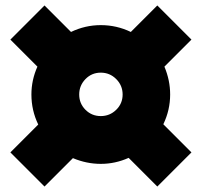

<svg xmlns="http://www.w3.org/2000/svg" viewBox="-20 -669 740 703"><path d="M578 -214C594.7 -248.7 603 -285 603 -323C603 -357.7 596 -391.7 582 -425L681 -524L556 -649L459 -552C424.3 -568.7 387.7 -577 349 -577C311 -577 274.7 -568.7 240 -552L143 -649L18 -524L117 -425C102.3 -392.3 95 -358.3 95 -323C95 -284.3 103.3 -247.7 120 -213L18 -111L143 14L247 -90C280.3 -76 314.3 -69 349 -69C384.3 -69 418.3 -76.3 451 -91L556 14L681 -111ZM405.5 -267C389.8 -251.7 371 -244 349 -244C327 -244 308.3 -251.7 293 -267C277.7 -282.3 270 -301 270 -323C270 -345 277.7 -363.8 293 -379.5C308.3 -395.2 327 -403 349 -403C371 -403 389.8 -395.2 405.5 -379.5C421.2 -363.8 429 -345 429 -323C429 -301 421.2 -282.3 405.5 -267Z"/></svg>

Font: Montserrat Custom Black
Style: Regular
Weight: 900
Designer: Julieta Ulanovsky
Foundry: Julieta Ulanovsky
Version: Version 7.200